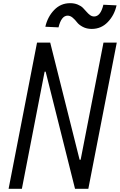

<svg xmlns="http://www.w3.org/2000/svg" viewBox="-20 -1184 752 1204"><path d="M404.3 -1085.9Q364.6 -1085.9 347 -1012.4L264.3 -1016.3Q278.6 -1078.8 319.7 -1121.4Q360.7 -1164.1 419.9 -1164.1Q446 -1164.1 466.8 -1155.6Q487.6 -1147.1 500 -1134.8Q512.4 -1122.4 522.8 -1110Q533.2 -1097.7 544.9 -1089.2Q556.6 -1080.7 570.3 -1080.7Q610.7 -1080.7 628.3 -1154.3L710.9 -1150.4Q697.3 -1088.5 655.9 -1045.6Q614.6 -1002.6 555.3 -1002.6Q523.4 -1002.6 499 -1015.6Q474.6 -1028.6 462.9 -1044.3Q451.2 -1059.9 435.9 -1072.9Q420.6 -1085.9 404.3 -1085.9ZM117.2 0H33.9L212.2 -916.7H294.9L479.2 -182.3H485.7L628.9 -916.7H712.2L533.9 0H450.5L266.3 -734.4H259.8Z"/></svg>

Font: Monoid
Style: Italic
Weight: 400
Width: 4
Italic angle: -11°
Monospace: yes
Version: Version 0.61